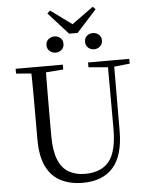

<svg xmlns="http://www.w3.org/2000/svg" viewBox="-68 -1125 932 1196"><g transform="rotate(-5 398.5 -527.5)"><path d="M302.7 -806.5Q282.2 -806.5 265.9 -820.4Q249.6 -834.4 249.6 -857.4Q249.6 -881.1 265.9 -894.4Q282.2 -907.8 302.7 -907.8Q324.8 -907.8 340.4 -894.4Q356 -881.1 356 -857.4Q356 -834.4 340.4 -820.4Q324.8 -806.5 302.7 -806.5ZM543.5 -806.5Q522 -806.5 506.5 -820.4Q491 -834.4 491 -857.4Q491 -881.1 506.5 -894.4Q522 -907.8 543.5 -907.8Q564.6 -907.8 580.6 -894.4Q596.6 -881.1 596.6 -857.4Q596.6 -834.4 580.6 -820.4Q564.6 -806.5 543.5 -806.5ZM290.5 -1070.7 450.3 -953.9H395.7L557.5 -1071.2L574.2 -1054.3L449.5 -916.9H396.5L272.6 -1054.1ZM401.2 16.1Q323.9 16.1 265.4 -13.2Q206.9 -42.4 174.6 -106.7Q142.4 -171.1 142.4 -276.5V-391Q142.4 -475.8 142.3 -560.2Q142.2 -644.6 140 -728H232.2Q231.2 -645.4 230.7 -561.2Q230.2 -477 230.2 -391V-291.5Q230.2 -198.9 253 -143.1Q275.8 -87.3 318.7 -62.8Q361.7 -38.3 420.2 -38.3Q522.2 -38.3 571.4 -100.5Q620.6 -162.6 620.2 -305.7L619.4 -728H658.7L657.1 -285.6Q656.7 -132.5 591.2 -58.2Q525.7 16.1 401.2 16.1ZM45.5 -698V-728H340.7V-698L201.1 -686.9H179.8ZM498.2 -698V-728H756.2V-698L647.1 -686.7H626.2Z"/></g></svg>

Font: Source Han Serif JP VF
Style: Regular
Weight: 250
Designer: Ryoko NISHIZUKA 西塚涼子 (kana & ideographs); Frank Grießhammer (Latin, Greek & Cyrillic); Wenlong ZHANG 张文龙 (bopomofo); San
Foundry: Adobe
Version: Version 2.001;hotconv 1.1.0;makeotfexe 2.6.0